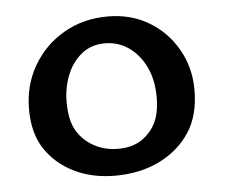

<svg xmlns="http://www.w3.org/2000/svg" viewBox="-39 -468 608 519"><g transform="rotate(-5 264.5 -208.5)"><path d="M253.9 6.8Q191.4 6.8 142.6 -17.3Q93.8 -41.5 65.4 -84.2Q37.1 -127 37.1 -192.4Q37.1 -256.8 67.6 -309.6Q98.1 -362.3 151.1 -393.1Q204.1 -423.8 271 -423.8Q333 -423.8 381.8 -394.8Q430.7 -365.7 459 -315.9Q487.3 -266.1 487.3 -206.1Q487.3 -136.2 457 -90.6Q426.8 -44.9 374.3 -19Q321.8 6.8 253.9 6.8ZM268.1 -64.9Q307.1 -64.9 332.8 -82.5Q358.4 -100.1 371.1 -127Q383.8 -153.8 383.8 -195.3Q383.8 -241.2 367.2 -276.4Q350.6 -311.5 321.8 -331.8Q293 -352.1 256.8 -352.1Q218.8 -352.1 192.6 -330.3Q166.5 -308.6 153.3 -274.7Q140.1 -240.7 140.1 -203.1Q140.1 -152.3 157.2 -124.3Q174.3 -96.2 203.4 -80.6Q232.4 -64.9 268.1 -64.9Z"/></g></svg>

Font: Bainsley
Style: Regular
Weight: 400
Designer: Paul James MIller
Foundry: High-Logic / Made with FontCreator
Version: Version 1.411;March 28, 2021;FontCreator 13.0.0.2683 64-bit